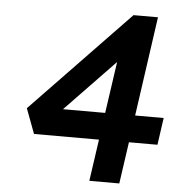

<svg xmlns="http://www.w3.org/2000/svg" viewBox="-51 -750 738 798"><g transform="rotate(5 318.0 -351.0)"><path d="M392 -287 423 -502 216 -287ZM351 0 376 -174H105L66 -278L474 -702H576L517 -287H636L620 -174H501L476 0Z"/></g></svg>

Font: Lexend Med
Style: Italic
Weight: 500
Italic angle: -8.13011°
Designer: Bonnie Shaver-Troup, Thomas Jockin
Foundry: Lexend
Version: Version 1.007